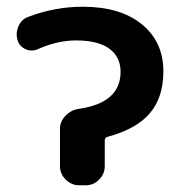

<svg xmlns="http://www.w3.org/2000/svg" viewBox="-20 -550 538 570"><path d="M92 -404Q74 -396 56 -404Q38 -412 32 -431Q26 -452 35 -472.5Q44 -493 64 -500Q143 -530 226 -530Q337 -530 401 -478Q465 -426 465 -338Q465 -261 425 -214Q385 -167 300 -144Q291 -142 291 -133V-57Q291 -34 274.5 -17Q258 0 235 0H215Q192 0 175 -17Q158 -34 158 -57V-167Q158 -190 175 -207Q192 -224 215 -227Q338 -245 338 -337Q338 -381 304.5 -405.5Q271 -430 206 -430Q151 -430 92 -404Z"/></svg>

Font: Rounded Mplus 1c Bold
Style: Bold
Weight: 700
Version: Version 1.059.20150529